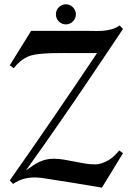

<svg xmlns="http://www.w3.org/2000/svg" viewBox="-20 -842 606 882"><path d="M544.9 -709Q503.4 -647 466.6 -592Q429.7 -537.1 394.8 -485.4Q359.9 -433.6 325.7 -383.3Q291.5 -333 255.6 -281.5Q219.7 -230 181.4 -175Q143.1 -120.1 99.1 -59.1Q114.7 -70.3 129.2 -80.1Q143.6 -89.8 158.4 -97.2Q173.3 -104.5 189.9 -108.6Q206.5 -112.8 227.1 -112.8Q250.5 -112.8 274.2 -108.6Q297.9 -104.5 321.3 -99.9Q344.7 -95.2 368.4 -91.1Q392.1 -86.9 416 -86.9Q432.6 -86.9 448.5 -92.3Q464.4 -97.7 478.8 -106.4Q493.2 -115.2 505.4 -126.7Q517.6 -138.2 527.8 -150.9L544.9 -138.2L448.2 20Q382.3 8.8 318.1 -1.7Q253.9 -12.2 189 -22Q176.3 -24.4 164.1 -25.6Q151.9 -26.9 139.2 -26.9Q111.8 -26.9 87.2 -19.8Q62.5 -12.7 40 2.9L24.9 -13.2Q129.4 -161.6 228 -305.9Q326.7 -450.2 425.8 -598.1H320.8Q302.2 -598.1 273.7 -598.4Q245.1 -598.6 214.6 -597.7Q184.1 -596.7 156.2 -593.5Q128.4 -590.3 110.8 -583Q101.6 -579.1 91.8 -573.2Q82 -567.4 73.2 -560.1Q64.5 -552.7 56.6 -544.7Q48.8 -536.6 43 -528.8L24.9 -542L123 -700.2H381.8Q400.9 -700.2 420.2 -699.7Q439.5 -699.2 458.5 -701.2Q477.5 -703.1 495.6 -708.5Q513.7 -713.9 529.8 -725.1ZM282.7 -822.3Q292 -822.3 300.3 -818.6Q308.6 -814.9 314.9 -808.6Q321.3 -802.2 325 -793.7Q328.6 -785.2 328.6 -775.9Q328.6 -766.6 325 -758.3Q321.3 -750 314.9 -743.7Q308.6 -737.3 300.3 -733.6Q292 -730 282.7 -730Q272.9 -730 264.6 -733.6Q256.3 -737.3 250 -743.7Q243.7 -750 240.2 -758.3Q236.8 -766.6 236.8 -775.9Q236.8 -785.2 240.2 -793.7Q243.7 -802.2 250 -808.6Q256.3 -814.9 264.6 -818.6Q272.9 -822.3 282.7 -822.3Z"/></svg>

Font: Redressed
Style: Regular
Weight: 400
Designer: Astigmatic (AOETI)
Foundry: Astigmatic (AOETI)
Version: Version 1.000